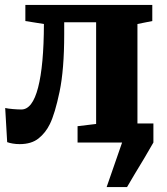

<svg xmlns="http://www.w3.org/2000/svg" viewBox="-20 -576 674 776"><path d="M59.5 6.5Q44.5 6.5 31.5 4.2Q18.5 2 9 -1.5L1 -139.5Q11.5 -137 31.8 -135.2Q52 -133.5 66.5 -133.5Q111 -133.5 134 -222.2Q157 -311 157.5 -479L82.5 -491V-556H595.5V-491L535.5 -479V-77H600V0Q584 28.5 563.5 62.8Q543 97 524 128.2Q505 159.5 493.5 180H411L473.5 0H293.5V-66L368.5 -75V-486H239.5V-438Q239.5 -295 220.8 -205.5Q202 -116 181.5 -74.5Q164.5 -39.5 135.8 -16.5Q107 6.5 59.5 6.5Z"/></svg>

Font: Merriweather Black
Style: Regular
Weight: 900
Designer: Eben Sorkin
Foundry: Eben Sorkin
Version: Version 2.200;gftools[0.9.31]